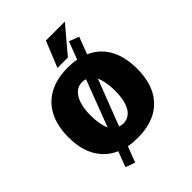

<svg xmlns="http://www.w3.org/2000/svg" viewBox="-298 -1132 1414 1414"><g transform="rotate(-45 409.5 -424.5)"><path d="M266.6 126 192.4 98.6 237.8 -21.5Q148.4 -60.5 99.6 -144.3Q50.8 -228 50.8 -353Q50.8 -470.7 93.3 -552.7Q135.7 -634.8 216.1 -677.7Q296.4 -720.7 408.7 -720.7Q459 -720.7 501 -712.9L553.7 -851.1L630.9 -821.3L580.1 -688.5Q670.4 -649.4 718.3 -564.2Q766.1 -479 766.1 -354.5Q766.1 -235.4 723.9 -154.1Q681.6 -72.8 602.1 -31Q522.5 10.7 409.2 10.7Q383.8 10.7 360.1 8.8Q336.4 6.8 314 2.4ZM306.2 -200.2 444.8 -564.5Q436.5 -567.4 427.5 -568.8Q418.5 -570.3 409.2 -570.3Q369.6 -570.3 340.6 -544.7Q311.5 -519 295.7 -470.5Q279.8 -421.9 279.8 -352.5Q279.8 -303.7 287.1 -265.9Q294.4 -228 306.2 -200.2ZM409.7 -139.2Q449.2 -139.2 477.5 -163.3Q505.9 -187.5 521.2 -235.1Q536.6 -282.7 536.6 -352.5Q536.6 -400.9 529.5 -439.5Q522.5 -478 509.8 -505.9L371.1 -146Q390.1 -139.2 409.7 -139.2ZM355 -772 437.5 -975.1H634.8L463.4 -772Z"/></g></svg>

Font: Comme Black
Style: Regular
Weight: 900
Version: Version 1.000;gftools[0.9.27]